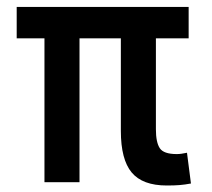

<svg xmlns="http://www.w3.org/2000/svg" viewBox="-20 -538 626 567"><path d="M472.7 9.8Q400.9 9.8 368.9 -28.6Q336.9 -66.9 336.9 -151.4V-517.6H440.4V-156.2Q440.4 -117.7 451.9 -100.3Q463.4 -83 502 -83Q508.8 -83 515.9 -84Q522.9 -85 532.2 -86.9L543.9 3.9Q525.9 7.3 510.7 8.5Q495.6 9.8 472.7 9.8ZM111.3 0V-517.6H214.8V0ZM29.3 -424.8V-517.6H537.1V-424.8Z"/></svg>

Font: Cascadia Mono PL
Style: Regular
Weight: 400
Monospace: yes
Designer: Aaron Bell
Foundry: Saja Typeworks
Version: Version 2102.003